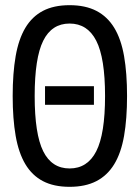

<svg xmlns="http://www.w3.org/2000/svg" viewBox="-20 -725 540 742"><path d="M154 -392H343V-320H154ZM249 -705Q310 -705 352.5 -683Q395 -661 421.5 -617.5Q448 -574 459.5 -508Q471 -442 471 -354Q471 -266 459.5 -200Q448 -134 421.5 -90.5Q395 -47 352.5 -25Q310 -3 249 -3Q188 -3 146 -25Q104 -47 78 -90.5Q52 -134 40.5 -200Q29 -266 29 -354Q29 -442 40.5 -508Q52 -574 78 -617.5Q104 -661 146 -683Q188 -705 249 -705ZM249 -634Q180 -634 147 -567.5Q114 -501 114 -354Q114 -207 147 -140.5Q180 -74 249 -74Q318 -74 352 -140.5Q386 -207 386 -354Q386 -501 352 -567.5Q318 -634 249 -634Z"/></svg>

Font: D2Coding
Style: Regular
Weight: 400
Monospace: yes
Designer: Yong-Rak Park; Jeong-Hwan Yoon; Sang-Min Lee;
Foundry: NHN Corporation
Version: Version 1.3.2; Build 20180524